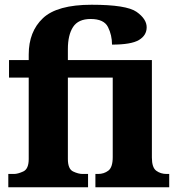

<svg xmlns="http://www.w3.org/2000/svg" viewBox="-20 -789 751 809"><path d="M15 0H351V-56H328Q310 -56 288 -66.5Q266 -77 266 -119V-462H455V-127Q455 -84 436.5 -70Q418 -56 393 -56H382V0H693V-56H682Q657 -56 638.5 -69.5Q620 -83 620 -125V-536H266V-582Q266 -642 288 -675.5Q310 -709 362 -709Q418 -709 435 -675Q452 -641 452 -601Q533 -601 565.5 -620.5Q598 -640 598 -674Q598 -709 555.5 -739Q513 -769 366 -769Q221 -769 161 -712.5Q101 -656 101 -559V-536H18V-462H101V-119Q101 -77 78 -66.5Q55 -56 39 -56H15Z"/></svg>

Font: Noto Serif SemiCondensed Extra
Style: Regular
Weight: 800
Width: 4
Designer: Monotype Design Team
Foundry: Monotype Imaging Inc.
Version: Version 1.002